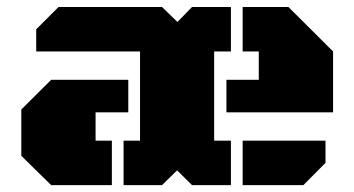

<svg xmlns="http://www.w3.org/2000/svg" viewBox="-20 -539 1031 559"><path d="M150.4 -518.6H451.7L496.6 -475.1L539.1 -518.6H652.3V-389.2H603.5V-129.4H652.3V0H539.1L495.6 -43L451.7 0H339.8V-129.4H387.7V-389.2H85.4V-453.6ZM353.5 -306.6V-211.9H258.3V-129.4H305.7V0H128.9L42 -85.4V-220.2L128.9 -306.6ZM639.2 -211.9V-306.6H733.4V-389.2H686.5V-518.6H819.8L949.7 -389.2V-211.9ZM686.5 0V-129.4H927.7V-64.9L863.3 0Z"/></svg>

Font: Black Ops One
Style: Regular
Weight: 400
Designer: James Grieshaber
Foundry: James Grieshaber
Version: Version 1.002